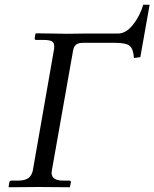

<svg xmlns="http://www.w3.org/2000/svg" viewBox="-20 -786 649 807"><path d="M258.8 -644 335.9 -645H475.1Q509.8 -645 539.1 -682.1Q568.4 -719.2 582 -766.1H608.9L569.8 -545.9L543 -542Q540.5 -579.6 525.6 -592.8Q510.7 -606 463.9 -606H329.1Q311 -606 300.8 -599.1Q290.5 -592.3 287.1 -573.2L198.2 -70.8Q198.2 -68.8 197.5 -65.2Q196.8 -61.5 196.8 -60.1Q196.8 -26.9 245.1 -26.9H271Q279.3 -26.9 277.8 -19L273.9 0L272 1Q179.2 0 144 0L17.1 1L16.1 0L19 -19Q20.5 -26.9 28.8 -26.9H55.2Q84.5 -26.9 99.1 -37.4Q113.8 -47.9 118.2 -70.8L206.1 -573.2Q208 -580.1 208 -590.8Q208 -606.4 198 -612.3Q188 -618.2 162.1 -618.2H131.8Q124.5 -618.2 126 -626L128.9 -644L130.9 -646Q175.3 -645.5 204.6 -645Q233.9 -644.5 244.1 -644.3Q254.4 -644 258.8 -644Z"/></svg>

Font: Common Serif News
Style: Italic
Weight: 450
Italic angle: -12°
Designer: Philipp H. Poll, Khaled Hosny
Foundry: Stefan Peev, Context Ltd.
Version: Version 1.026